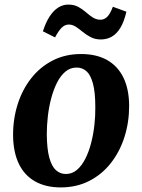

<svg xmlns="http://www.w3.org/2000/svg" viewBox="-20 -804 620 837"><path d="M333.5 -568.5Q400 -568.5 446.5 -542.5Q493 -516.5 517.8 -466.2Q542.5 -416 543 -343Q543 -271.5 522.8 -207.5Q502.5 -143.5 463.8 -93.8Q425 -44 369.5 -15.5Q314 13 244.5 13Q179.5 13 133 -13.2Q86.5 -39.5 62.2 -89.8Q38 -140 37 -212.5Q36.5 -284.5 56.8 -348.8Q77 -413 115.8 -462.5Q154.5 -512 209.5 -540.2Q264.5 -568.5 333.5 -568.5ZM314 -509.5Q286 -509.5 264.8 -491.5Q243.5 -473.5 228.2 -443Q213 -412.5 203 -374.5Q193 -336.5 188.5 -296.5Q184 -256.5 184 -219.5Q184.5 -154.5 195 -116.5Q205.5 -78.5 224 -62Q242.5 -45.5 267 -45.5Q294.5 -45.5 315.5 -63.5Q336.5 -81.5 352 -112Q367.5 -142.5 377.2 -180.5Q387 -218.5 391.5 -258.8Q396 -299 395.5 -336.5Q395.5 -402 385.2 -439.8Q375 -477.5 357 -493.5Q339 -509.5 314 -509.5ZM167 -667.5Q179.5 -706.5 196.5 -732.5Q213.5 -758.5 234 -771.2Q254.5 -784 277 -784Q303 -784 321.2 -774Q339.5 -764 354.5 -750.8Q369.5 -737.5 384.8 -727.8Q400 -718 418.5 -718Q434 -718 447 -730.2Q460 -742.5 472 -774.5L531 -753Q521 -709.5 504.8 -682.8Q488.5 -656 467 -644Q445.5 -632 419.5 -632Q395 -632 376 -641.8Q357 -651.5 341.2 -664.5Q325.5 -677.5 310.8 -687.2Q296 -697 280 -697Q262.5 -697 248.8 -683.2Q235 -669.5 220 -641Z"/></svg>

Font: Merriweather Light 18pt
Style: Bold Italic
Weight: 700
Italic angle: -7.8°
Version: Version 2.101